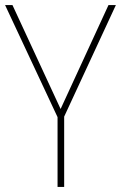

<svg xmlns="http://www.w3.org/2000/svg" viewBox="-20 -734 475 754"><path d="M218 -306 29 -714H0L206 -274V0H232V-276L435 -714H406Z"/></svg>

Font: Noto Sans Sinhala UI SemiCondensed Thin
Style: Regular
Weight: 100
Width: 4
Designer: Jelle Bosma - Monotype Design Team
Foundry: Monotype Imaging Inc.
Version: Version 2.006